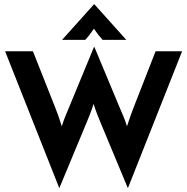

<svg xmlns="http://www.w3.org/2000/svg" viewBox="-20 -868 887 910"><path d="M260.4 22.2 4.2 -625H136.1L241.7 -358.3Q249.3 -339.6 256.6 -319.1Q263.9 -298.6 272.9 -269.4Q281.9 -298.6 290.6 -319.1Q299.3 -339.6 306.9 -358.3L425.7 -645.8H427.1L547.2 -358.3Q554.9 -339.6 563.9 -319.1Q572.9 -298.6 581.9 -269.4Q591 -298.6 598.6 -319.1Q606.2 -339.6 613.2 -358.3L717.4 -625H843.1L586.8 22.2H585.4L456.9 -286.1Q449.3 -304.9 441 -325.7Q432.6 -346.5 423.6 -375.7Q414.6 -346.5 406.2 -326Q397.9 -305.6 390.3 -286.8L261.8 22.2ZM274.3 -679.2 425.7 -847.9H427.1L578.5 -679.2H466Q454.9 -691.7 445.1 -704.2Q435.4 -716.7 425 -731.9Q414.6 -716.7 405.2 -704.2Q395.8 -691.7 384 -679.2Z"/></svg>

Font: Afacad Flux
Style: Bold
Weight: 700
Designer: Kristian Moeller
Foundry: Dicotype
Version: Version 1.100